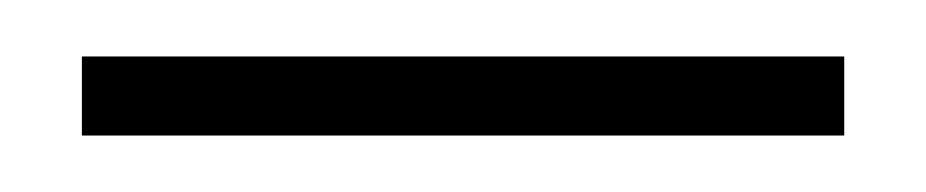

<svg xmlns="http://www.w3.org/2000/svg" viewBox="-20 -676 328 68"><path d="M9 -628V-656H279V-628Z"/></svg>

Font: Aleo ExtraLight
Style: Regular
Weight: 250
Designer: Alessio Laiso
Foundry: Alessio Laiso
Version: Version 2.001;gftools[0.9.29]